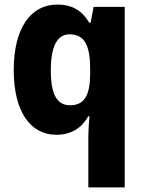

<svg xmlns="http://www.w3.org/2000/svg" viewBox="-20 -579 631 839"><path d="M366 18V240H525V-549H389L376 -480H370C340 -530 299 -559 230 -559C115 -559 40 -457 40 -273C40 -91 113 10 226 10C294 10 338 -22 366 -71H371C368 -36 366 -7 366 18ZM286 -119C229 -119 202 -167 202 -271C202 -375 229 -429 284 -429C351 -429 374 -378 374 -277V-254C373 -163 349 -119 286 -119Z"/></svg>

Font: Noto Sans Sinhala UI SemiCondensed ExtraBold
Style: Regular
Weight: 800
Width: 4
Designer: Jelle Bosma - Monotype Design Team
Foundry: Monotype Imaging Inc.
Version: Version 2.006